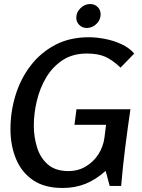

<svg xmlns="http://www.w3.org/2000/svg" viewBox="-20 -924 707 954"><path d="M422 -739Q457 -739 500 -731Q543 -723 582.5 -705Q622 -687 647 -658L579 -588Q539 -626 503 -642Q467 -658 411 -658Q341 -658 291 -625Q241 -592 209.5 -539Q178 -486 163 -423Q148 -360 148 -300Q148 -244 164 -192Q180 -140 217.5 -107Q255 -74 320 -74Q368 -74 406.5 -97Q445 -120 469 -157.5Q493 -195 499 -240L507 -304H350L360 -381H628Q614 -285 602 -190.5Q590 -96 582 0H525L505 -75Q457 -32 405.5 -11Q354 10 291 10Q201 10 144 -29Q87 -68 59.5 -134.5Q32 -201 32 -282Q32 -369 57 -450.5Q82 -532 131.5 -597Q181 -662 253.5 -700.5Q326 -739 422 -739ZM480 -853Q480 -825 459 -805Q438 -785 411 -785Q389 -785 374 -800Q359 -815 359 -836Q359 -863 380 -883.5Q401 -904 428 -904Q450 -904 465 -889.5Q480 -875 480 -853Z"/></svg>

Font: Rosario SemiBold
Style: Italic
Weight: 600
Italic angle: -8.05°
Designer: Hector Gatti
Foundry: Omnibus Type
Version: Version 1.101; ttfautohint (v1.8.1.43-b0c9)